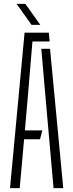

<svg xmlns="http://www.w3.org/2000/svg" viewBox="-20 -968 377 988"><path d="M31.5 0 106.5 -800H231.5L235.5 -754.5H147L122.5 -462.5L108 -297H198L186 -251.5H104L81.5 0ZM255.5 0 214.5 -464.5 192.5 -717H237.5L305.5 0ZM142.5 -840 65.5 -948H110.5L187.5 -840Z"/></svg>

Font: Big Shoulders Stencil Text ExtraLight
Style: Regular
Weight: 250
Version: Version 2.001